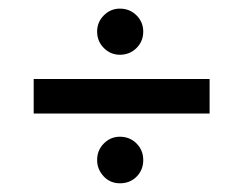

<svg xmlns="http://www.w3.org/2000/svg" viewBox="-20 -499 555 445"><path d="M205.1 -425.8Q205.1 -447.8 220.7 -463.4Q236.3 -479 257.8 -479Q280.8 -479 296.4 -463.4Q312 -447.8 312 -425.8Q312 -403.3 296.4 -387.7Q280.8 -372.1 257.8 -372.1Q236.3 -372.1 220.7 -387.7Q205.1 -403.3 205.1 -425.8ZM58.1 -315.9H465.8V-235.8H58.1ZM220.7 -89.8Q205.1 -106.4 205.1 -127.9Q205.1 -150.9 220.7 -166.5Q236.3 -182.1 257.8 -182.1Q280.8 -182.1 296.4 -166.5Q312 -150.9 312 -127.9Q312 -105 296.4 -89.4Q281.2 -74.2 257.8 -74.2Q235.8 -74.2 220.7 -89.8Z"/></svg>

Font: D-DIN Exp
Style: DINExp-Italic
Weight: 400
Width: 7
Italic angle: -12°
Designer: Charles Nix
Foundry: Datto Inc.
Version: Version 1.00